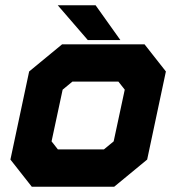

<svg xmlns="http://www.w3.org/2000/svg" viewBox="-20 -708 668 728"><path d="M100.5 0 19.5 -103 90.5 -437 215.5 -540H528L609 -437L538 -103L413 0ZM155.5 -71H394L474.5 -141L530.5 -403L479 -470H236.5L156 -403L100 -141ZM155.5 -71 100 -141 156 -403 236.5 -470H479L530.5 -403L474.5 -141L394 -71ZM199.5 -141.5H374L411 -172L453 -368L429 -398.5H254.5L217.5 -368L175.5 -172ZM436.5 -556H313L199 -688H342.5ZM348.5 -590 302 -653H302.5L349 -590Z"/></svg>

Font: Tourney Black
Style: Italic
Weight: 900
Italic angle: -12°
Version: Version 1.015